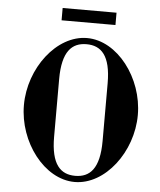

<svg xmlns="http://www.w3.org/2000/svg" viewBox="-59 -925 830 994"><g transform="rotate(5 356.0 -428.0)"><path d="M226 -810H506V-874H226ZM70 -356C70 -164 208 18 366 18C524 18 662 -164 662 -356C662 -548 524 -730 366 -730C208 -730 70 -548 70 -356ZM240 -206V-506C240 -650 290 -698 366 -698C442 -698 492 -650 492 -506V-206C492 -62 442 -14 366 -14C290 -14 240 -62 240 -206Z"/></g></svg>

Font: Old Standard
Style: Bold
Weight: 700
Designer: Alexey Kryukov <alexios@thessalonica.org.ru>
Version: Version 2.0.2